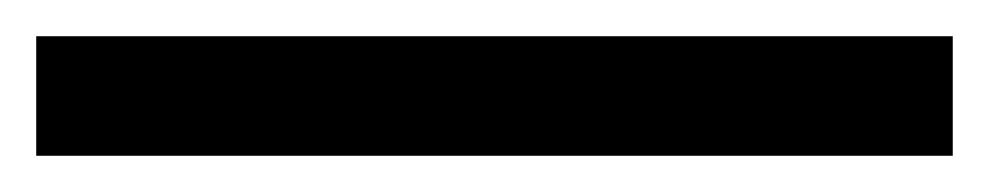

<svg xmlns="http://www.w3.org/2000/svg" viewBox="-23 -846 546 106"><path d="M503 -760H-3V-826H503Z"/></svg>

Font: Noto Sans Siddham
Style: Regular
Weight: 400
Designer: Monotype Design Team
Foundry: Monotype Imaging Inc.
Version: Version 2.004; ttfautohint (v1.8.4.7-5d5b)